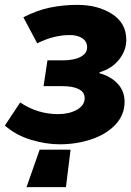

<svg xmlns="http://www.w3.org/2000/svg" viewBox="-34 -580 539 789"><path d="M129 35H256L237 189H75ZM-14 -64 49 -159Q120 -111 205 -111Q250 -111 282 -129Q314 -147 314 -177Q314 -201 290 -213.5Q266 -226 222 -226H145L161 -332H223Q271 -332 297.5 -346.5Q324 -361 324 -385Q324 -410 304 -423Q284 -436 253 -436Q187 -436 119 -402L62 -509Q116 -537 170 -548.5Q224 -560 284 -560Q368 -560 426.5 -522.5Q485 -485 485 -416Q485 -373 455.5 -335.5Q426 -298 375 -283V-279Q422 -266 450 -235.5Q478 -205 478 -162Q478 -108 440.5 -68Q403 -28 341.5 -7.5Q280 13 211 13Q155 13 93.5 -5.5Q32 -24 -14 -64Z"/></svg>

Font: Nebula Sans Bold
Style: Regular
Weight: 700
Italic angle: -9°
Designer: Paul D. Hunt for Adobe (as Source Sans)
Foundry: Nebula Entertainment & Broadcasting LLC
Version: Version 1.010